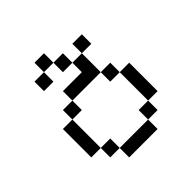

<svg xmlns="http://www.w3.org/2000/svg" viewBox="-167 -760 896 896"><g transform="rotate(-45 281.0 -312.5)"><path d="M62.5 -312.5V-125H125V-312.5ZM125 -62.5H187.5V-125H125ZM125 -312.5H187.5V-375H125ZM125 -500H187.5V-562.5H125ZM187.5 0H375V-62.5H187.5ZM187.5 -375H375V-500H312.5V-437.5H187.5ZM187.5 -562.5H250V-625H187.5ZM250 -500H312.5V-562.5H250ZM375 -62.5H437.5V-125H375ZM375 -312.5H437.5V-375H375ZM375 -500H437.5V-562.5H375ZM437.5 -125H500V-312.5H437.5Z"/></g></svg>

Font: ChillMoonMono
Style: Regular
Weight: 400
Designer: Warren2060
Foundry: ChillType
Version: Version 1.000;Glyphs 3.1.1 (3135)